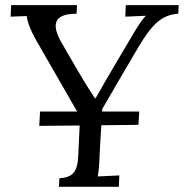

<svg xmlns="http://www.w3.org/2000/svg" viewBox="-20 -720 709 740"><path d="M668.9 -700.2H464.8L462.9 -655.8L542 -659.2C522 -638.2 501 -602.1 489.7 -583C441.9 -502 399.9 -432.1 348.1 -340.8H346.2C293 -420.9 262.2 -479 215.8 -558.1C180.2 -622.1 183.1 -667 274.9 -667L276.9 -700.2H22.9L21 -655.8L83 -658.2C85.9 -632.8 99.1 -598.1 130.9 -544.9L277.3 -290H134.3L131.3 -234.9L287.1 -236.3L283.2 -155.8C279.8 -87.9 284.2 -36.1 209 -33.2L207 0H438L439.9 -43.9L356.9 -40C359.9 -57.1 362.8 -83 363.8 -119.1C363.3 -119.6 367.2 -183.6 370.6 -237.3L513.7 -238.8L516.6 -290H373.5L374 -299.8C417 -373 461.9 -452.1 513.2 -538.1C564 -623 601.1 -663.1 667 -667Z"/></svg>

Font: Lora Italic
Style: Regular
Weight: 400
Italic angle: -3°
Designer: Olga Karpushina, Alexei Vanyashin
Foundry: Cyreal
Version: Version 1.011;PS 001.011;hotconv 1.0.70;makeotf.lib2.5.58329